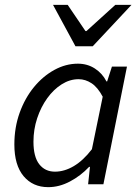

<svg xmlns="http://www.w3.org/2000/svg" viewBox="-20 -761 577 793"><path d="M179.3 12Q115.6 12 77.4 -33.5Q39.3 -79.1 39.3 -164.3Q39.3 -234.5 61.1 -295.1Q82.9 -355.7 120.1 -401.1Q157.3 -446.4 204.4 -472.2Q251.5 -498 301.7 -498Q340.8 -498 371.7 -478.1Q402.6 -458.3 419.7 -424.7H422.5L442.3 -486H504.4L407.1 0H343.9L351.6 -71.9H348.2Q313.1 -34.7 268.9 -11.4Q224.7 12 179.3 12ZM207 -52Q246 -52 284.9 -75Q323.8 -98 359.6 -144.7L404.2 -361.6Q383.6 -400.5 358.1 -417.2Q332.6 -433.9 304.6 -433.9Q268.2 -433.9 234.7 -412.7Q201.1 -391.5 175 -355.2Q148.8 -318.8 133.5 -272.5Q118.2 -226.3 118.2 -175.8Q118.2 -113.3 142.1 -82.7Q166.1 -52 207 -52ZM291.6 -570 199 -740.9H259.6L333 -632.7H337L456.3 -740.9H523.1L363.1 -570Z"/></svg>

Font: Source Sans 3 VF
Style: Italic
Weight: 200
Italic angle: -11°
Designer: Paul D. Hunt
Foundry: Adobe Systems Incorporated
Version: Version 3.042;hotconv 1.0.118;makeotfexe 2.5.65603